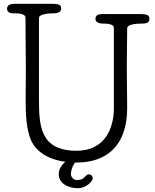

<svg xmlns="http://www.w3.org/2000/svg" viewBox="-20 -841 813 1010"><path d="M185 -746C185 -771 253 -771 265 -771C281 -771 302 -777 302 -796C302 -814 293 -821 251 -821H54C42 -821 17 -817 17 -796C17 -772 40 -771 54 -771C71 -771 114 -771 114 -748C114 -654 116 -560 116 -467C116 -422 115 -377 115 -334C115 -261 115 -192 135 -125C163 -31 261 14 383 14C540 14 649 -74 649 -272C649 -345 647 -419 647 -492C647 -558 649 -625 649 -692C649 -717 715 -717 729 -717C745 -717 766 -719 766 -742C766 -760 757 -767 715 -767H519C496 -767 482 -760 482 -742C482 -722 505 -717 519 -717C537 -717 579 -717 579 -694V-272C579 -163 529 -48 384 -48C190 -48 185 -180 185 -323ZM362 -14C362 -14 289 16 289 76C289 119 332 149 390 149C437 149 468 109 468 98C468 87 461 76 447 76C443 76 440 77 434 82C423 91 418 106 384 106C368 106 353 91 353 75C353 58 363 4 412 -13Z"/></svg>

Font: Life Savers
Style: Bold
Weight: 700
Designer: Pablo Impallari, Rodrigo Fuenzalida, Brenda Gallo
Foundry: Pablo Impallari, Rodrigo Fuenzalida, Brenda Gallo
Version: Version 3.000